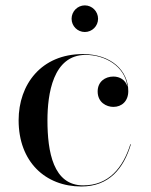

<svg xmlns="http://www.w3.org/2000/svg" viewBox="-20 -666 546 696"><path d="M239.5 -598C239.5 -571.5 261 -550 287.5 -550C314 -550 335.5 -571.5 335.5 -598C335.5 -624.5 314 -646.5 287.5 -646.5C261 -646.5 239.5 -624.5 239.5 -598ZM454.5 -143H452.5C425.5 -57 373.5 6 281.5 6C173 6 152 -115.5 152 -230C152 -324 171.5 -467 290.5 -467C360 -467 433 -427 442 -351.5C435.5 -376 414.5 -388.5 391 -388.5C360.5 -388.5 334 -369.5 334 -334.5C334 -294.5 366 -278.5 391 -278.5C421.5 -278.5 445 -299.5 445 -335.5C445 -410.5 382.5 -470 280.5 -470C129.5 -470 47.5 -360 47.5 -230C47.5 -80 144 10 275 10C376 10 428.5 -56 454.5 -143Z"/></svg>

Font: Bodoni* 96pt
Style: Regular
Weight: 400
Version: Version 2.3